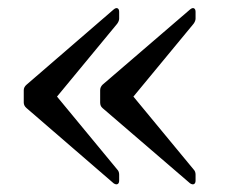

<svg xmlns="http://www.w3.org/2000/svg" viewBox="-20 -484 574 485"><path d="M474 -28Q474 -21 470 -19Q466 -17 460 -21L239 -211Q233 -216 233 -225V-256Q233 -264 239 -270L460 -460Q466 -465 470 -463Q474 -461 474 -454V-437Q474 -431 469 -424L317 -240L469 -56Q474 -51 474 -43ZM281 -28Q281 -21 277 -19Q273 -17 267 -21L47 -211Q40 -217 40 -225V-256Q40 -264 47 -270L267 -460Q273 -465 277 -463Q281 -461 281 -454V-437Q281 -431 276 -424L124 -240L276 -56Q281 -51 281 -43Z"/></svg>

Font: Zen Old Mincho SemiBold
Style: Regular
Weight: 600
Version: Version 1.500